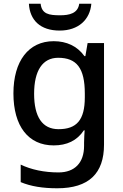

<svg xmlns="http://www.w3.org/2000/svg" viewBox="-20 -770 661 1030"><path d="M470 -750H405C398 -698 352 -688 302 -688C242 -688 204 -695 198 -750H135C140 -662 196 -606 300 -606C401 -606 463 -665 470 -750ZM268 -549C133 -549 52 -442 52 -269C52 -93 132 10 268 10C338 10 393 -15 430 -71H434C433 -57 431 -23 431 -5V13C431 103 381 155 294 155C217 155 147 140 91 113V207C146 230 210 240 287 240C457 240 538 160 538 6V-539H450L438 -469H433C394 -523 337 -549 268 -549ZM292 -460C391 -460 435 -405 435 -268V-248C435 -126 391 -77 294 -77C207 -77 163 -143 163 -267C163 -392 209 -460 292 -460Z"/></svg>

Font: Noto Sans Balinese Medium
Style: Regular
Weight: 500
Designer: Aditya Bayu, David Williams
Foundry: David Williams
Version: Version 2.005